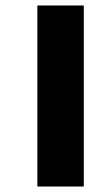

<svg xmlns="http://www.w3.org/2000/svg" viewBox="-20 -696 383 699"><path d="M116 -17H285V-676H116Z"/></svg>

Font: Noto Sans Malayalam UI Condensed Black
Style: Regular
Weight: 900
Width: 3
Designer: Jelle Bosma - Monotype Design Team
Foundry: Monotype Imaging Inc.
Version: Version 2.104